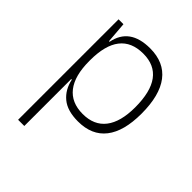

<svg xmlns="http://www.w3.org/2000/svg" viewBox="-208 -652 1003 1003"><g transform="rotate(45 293.0 -151.0)"><path d="M93.8 224.6V-517.6H129.9L139.2 -401.4H143.6Q168 -527.3 317.9 -527.3Q421.4 -527.3 474.4 -458Q527.3 -388.7 527.3 -253.9Q527.3 -124 475.1 -57.1Q422.9 9.8 320.8 9.8Q242.2 9.8 199.5 -25.6Q156.7 -61 144 -122.1H139.6V224.6ZM139.6 -255.9Q139.6 -147 183.1 -91.1Q226.6 -35.2 311 -35.2Q394.5 -35.2 437.5 -90.8Q480.5 -146.5 480.5 -253.9Q480.5 -482.4 312 -482.4Q139.6 -482.4 139.6 -261.2Z"/></g></svg>

Font: Cascadia Code NF ExtraLight
Style: Regular
Weight: 200
Monospace: yes
Designer: Aaron Bell
Foundry: Saja Typeworks
Version: Version 2404.023; ttfautohint (v1.8.4)